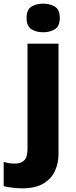

<svg xmlns="http://www.w3.org/2000/svg" viewBox="-78 -787 412 1047"><path d="M67 -689Q67 -735 93.5 -751Q120 -767 157 -767Q194 -767 221 -751Q248 -735 248 -689Q248 -644 221 -627.5Q194 -611 157 -611Q120 -611 93.5 -627.5Q67 -644 67 -689ZM42 240Q18 240 -10.5 236.5Q-39 233 -58 228V96Q-41 101 -26.5 103Q-12 105 7 105Q34 105 53 88.5Q72 72 72 22V-549H241V53Q241 103 221.5 145.5Q202 188 158.5 214Q115 240 42 240Z"/></svg>

Font: Noto Sans Bengali ExtraBold
Style: Regular
Weight: 800
Designer: Jelle Bosma - Monotype Design Team
Foundry: Monotype Imaging Inc.
Version: Version 2.003; ttfautohint (v1.8.4.7-5d5b)